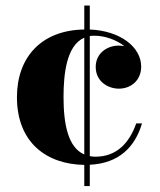

<svg xmlns="http://www.w3.org/2000/svg" viewBox="-20 -574 567 680"><path d="M298 -554.5H278.5V-469.5C126 -467.5 40 -370.5 40 -230C40 -69.5 144.5 8 278.5 10V85H298V9.5C402 4.5 458 -53.5 483 -137H462.5C438.5 -69 394.5 -19 317.5 -19C310.5 -19 304 -20 298 -21V-446.5C303 -447 308.5 -447.5 314.5 -447.5C350 -447.5 391 -434 420.5 -410.5C414 -411.5 407.5 -412.5 401 -412.5C358 -412.5 319 -384.5 319 -337C319 -284.5 363.5 -260 401 -260C444 -260 480 -289.5 480 -338C480 -406.5 407.5 -465 298 -469.5ZM205 -230C205 -310.5 215 -413 278.5 -440.5V-27C221 -51.5 205 -134.5 205 -230Z"/></svg>

Font: Bodoni* 11pt
Style: Bold
Weight: 700
Version: Version 2.3